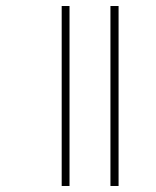

<svg xmlns="http://www.w3.org/2000/svg" viewBox="-20 -618 520 638"><path d="M347 0V-598H374V0ZM185 0V-598H211V0Z"/></svg>

Font: Noto Sans Gujarati ExtraCondensed Thin
Style: Regular
Weight: 100
Width: 2
Designer: Jelle Bosma - Monotype Design Team, Universal Thirst
Foundry: Monotype Imaging Inc.
Version: Version 2.106; ttfautohint (v1.8.4.7-5d5b)